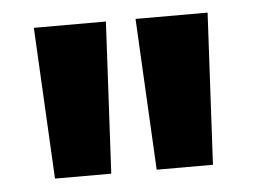

<svg xmlns="http://www.w3.org/2000/svg" viewBox="-34 -741 525 395"><g transform="rotate(-5 228.0 -543.5)"><path d="M64.9 -387.2 48.6 -700H197.4L181.1 -387.2ZM274.9 -387.2 258.6 -700H407.4L391.1 -387.2Z"/></g></svg>

Font: Geologica-Sharp
Style: Regular
Weight: 100
Designer: Sindre Bremnes, Frode Helland
Foundry: Monokrom Skriftforlag AS
Version: Version 1.010;gftools[0.9.28]